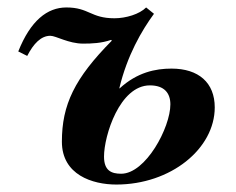

<svg xmlns="http://www.w3.org/2000/svg" viewBox="-20 -482 634 515"><path d="M437 -202C437 -140 371 -16 305 -16C279 -16 259 -24 259 -62C259 -118 301 -253 382 -253C421 -253 437 -232 437 -202ZM300 -245C321 -333 360 -400 393 -445L372 -462C354 -444 318 -433 287 -433C223 -433 219 -462 158 -462C107 -462 62 -427 29 -344L53 -332C70 -365 90 -386 115 -386C130 -386 164 -365 203 -365C226 -365 252 -366 278 -375L280 -373C180 -272 146 -201 146 -102C146 -13 228 13 292 13C438 13 556 -83 556 -194C556 -260 513 -298 440 -298C397 -298 348 -288 301 -245Z"/></svg>

Font: XITS
Style: Bold Italic
Weight: 700
Italic angle: -16.33°
Designer: MicroPress Inc., with final additions and corrections provided by Coen Hoffman, Elsevier (retired)
Version: Version 1.302